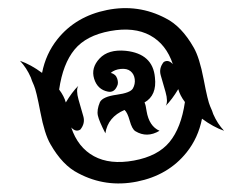

<svg xmlns="http://www.w3.org/2000/svg" viewBox="-20 -440 560 461"><path d="M282 -318Q347 -311 352 -254Q357 -211 327 -194Q330 -188 332 -173Q338 -137 363 -126Q333 -108 305 -125Q297 -130 291.5 -150Q286 -170 279 -176Q239 -159 233 -120Q218 -149 215 -162.5Q212 -176 220 -195Q227 -208 260 -212.5Q293 -217 299 -227.5Q305 -238 303.5 -250Q302 -262 293.5 -269Q285 -276 270 -274.5Q255 -273 246 -265Q258 -262 261.5 -251Q265 -240 261 -233Q254 -217 239 -220Q214 -225 206 -251Q198 -277 219 -299.5Q240 -322 282 -318ZM395 -286Q379 -334 340.5 -355Q302 -376 244.5 -365.5Q187 -355 159 -321Q131 -287 122 -225Q134 -209 138 -194Q153 -219 168 -234Q162 -224 168.5 -201Q175 -178 180 -161Q185 -144 173 -129Q162 -122 151 -134Q167 -86 205.5 -65Q244 -44 301.5 -54.5Q359 -65 387 -99Q415 -133 424 -195Q412 -211 408 -226Q393 -201 378 -186Q384 -196 377.5 -219Q371 -242 366 -259Q361 -276 373 -291Q384 -298 395 -286ZM118 -346Q162 -401 237 -416Q312 -431 378 -396Q416 -377 445 -326Q459 -302 469 -249.5Q479 -197 484.5 -185Q490 -173 492 -166Q502 -143 518 -126Q492 -135 465 -155Q456 -109 428 -74Q384 -19 309 -4Q234 11 168 -24Q130 -43 101 -94Q87 -118 77 -170.5Q67 -223 61.5 -235Q56 -247 54 -254Q44 -277 28 -294Q54 -285 81 -265Q90 -311 118 -346Z"/></svg>

Font: SOV_mook
Style: Book
Weight: 400
Version: Version 1.00